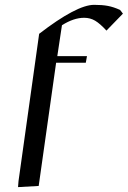

<svg xmlns="http://www.w3.org/2000/svg" viewBox="-20 -476 526 790"><path d="M54.2 293.9 56.2 269 141.1 -336.9Q295.9 -456.1 367.2 -456.1Q400.4 -456.1 423.8 -451.7Q447.3 -447.3 474.1 -435.1L485.8 -419.9L418 -350.1Q391.6 -378.9 371.3 -390.9Q351.1 -402.8 326.2 -402.8Q283.2 -402.8 234.9 -372.1L215.8 -245.1H337.9L333 -217.8H210.9L139.2 289.1Z"/></svg>

Font: Dehuti Alt
Style: Bold-Italic
Weight: 700
Version: Version 1.2